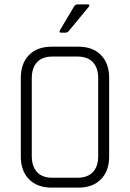

<svg xmlns="http://www.w3.org/2000/svg" viewBox="-20 -856 593 876"><path d="M335 -836H380Q392 -836 385 -825L295 -716Q289 -707 278 -707H258Q248 -707 254 -719L317 -825Q322 -836 335 -836ZM219 -45H333Q379 -45 403.5 -70.5Q428 -96 428 -144V-499Q428 -547 403.5 -572.5Q379 -598 333 -598H219Q173 -598 149 -572Q125 -546 125 -499V-144Q125 -97 149 -71Q173 -45 219 -45ZM338 0H215Q150 0 112.5 -38Q75 -76 75 -142V-501Q75 -567 112.5 -605Q150 -643 215 -643H338Q403 -643 440.5 -605Q478 -567 478 -501V-142Q478 -76 440.5 -38Q403 0 338 0Z"/></svg>

Font: Rajdhani
Style: Regular
Weight: 400
Designer: Satya Rajpurohit, Jyotish Sonowal
Foundry: Indian Type Foundry
Version: Version 1.201;PS 1.0;hotconv 1.0.78;makeotf.lib2.5.61930; tt